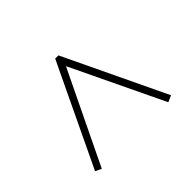

<svg xmlns="http://www.w3.org/2000/svg" viewBox="-81 -596 504 504"><g transform="rotate(-45 171.0 -343.5)"><path d="M171 -455 47 -198 30 -206 165 -489H177L312 -206L294 -198Z"/></g></svg>

Font: Rozha One
Style: Regular
Weight: 400
Designer: Tim Donaldson, Indian Type Foundry
Foundry: Indian Type Foundry
Version: Version 1.301;PS 1.0;hotconv 1.0.78;makeotf.lib2.5.61930; tt